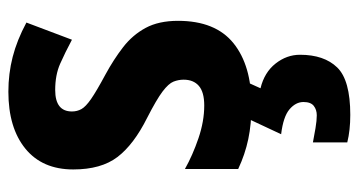

<svg xmlns="http://www.w3.org/2000/svg" viewBox="-214 -382 836 447"><g transform="rotate(-90 203.5 -158.0)"><path d="M379 -161Q379 -74 327 -32Q275 10 183 10Q139 10 103.5 2.5Q68 -5 34 -21V-145Q66 -127 105.5 -113.5Q145 -100 182 -100Q213 -100 227.5 -112.5Q242 -125 242 -148Q242 -160 237.5 -171.5Q233 -183 214.5 -197Q196 -211 153 -233Q91 -264 62 -302Q33 -340 33 -405Q33 -477 81.5 -516.5Q130 -556 214 -556Q256 -556 295 -546Q334 -536 375 -514L335 -408Q305 -424 279 -435.5Q253 -447 218 -447Q168 -447 168 -408Q168 -396 173.5 -386Q179 -376 197 -363.5Q215 -351 254 -330Q289 -311 317.5 -289Q346 -267 362.5 -236.5Q379 -206 379 -161ZM300 123Q300 179 270.5 209.5Q241 240 160 240Q124 240 96 233V153Q111 156 129 159Q147 162 159 162Q172 162 181 155Q190 148 190 131Q190 113 173 98.5Q156 84 115 79L152 0H236L222 31Q259 40 279.5 66Q300 92 300 123Z"/></g></svg>

Font: Noto Sans Gurmukhi Condensed
Style: Bold
Weight: 700
Width: 3
Designer: Jelle Bosma - Monotype Design Team
Foundry: Monotype Imaging Inc.
Version: Version 2.004; ttfautohint (v1.8.4.7-5d5b)